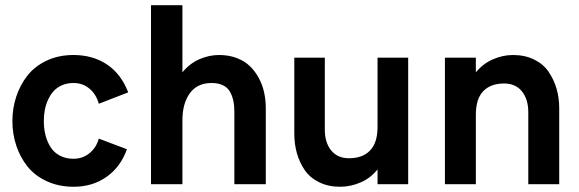

<svg xmlns="http://www.w3.org/2000/svg" viewBox="-20 -710 2232 740"><path d="M264.2 9.8Q206.5 9.8 160.4 -11.5Q114.3 -32.7 85.9 -68.4Q57.6 -104 42.7 -148.9Q27.8 -193.8 27.8 -243.2Q27.8 -292.5 42.5 -337.2Q57.1 -381.8 85.4 -418.2Q113.8 -454.6 159.7 -476.3Q205.6 -498 263.2 -498Q337.4 -498 392.1 -461.7Q446.8 -425.3 474.1 -354L360.8 -310.1Q351.1 -346.2 325 -368.2Q298.8 -390.1 263.2 -390.1Q239.3 -390.1 219.7 -381.8Q200.2 -373.5 187.3 -359.4Q174.3 -345.2 165.5 -326.2Q156.7 -307.1 152.8 -286.4Q148.9 -265.6 148.9 -243.2Q148.9 -214.4 155.3 -189.2Q161.6 -164.1 174.8 -143.1Q188 -122.1 210.7 -110.1Q233.4 -98.1 263.2 -98.1Q298.3 -98.1 324.7 -119.4Q351.1 -140.6 360.8 -175.8L469.2 -134.8Q444.8 -66.4 390.6 -28.3Q336.4 9.8 264.2 9.8Z M562 0V-689.9H683.1V-431.2Q710.9 -465.3 748.3 -481.7Q785.6 -498 824.2 -498Q861.3 -498 891.8 -486.6Q922.4 -475.1 942.9 -455.3Q963.4 -435.5 977.5 -409.2Q991.7 -382.8 998 -353.5Q1004.4 -324.2 1004.4 -293V0H883.3V-277.8Q883.3 -302.2 879.4 -321Q875.5 -339.8 866.5 -356.2Q857.4 -372.6 839.4 -381.3Q821.3 -390.1 795.4 -390.1Q740.2 -390.1 711.7 -350.6Q683.1 -311 683.1 -247.1V0Z M1291 9.8Q1245.1 9.8 1210 -7.6Q1174.8 -24.9 1154.5 -54.4Q1134.3 -84 1124.3 -119.4Q1114.3 -154.8 1114.3 -194.8V-487.8H1231.9V-210Q1231.9 -160.6 1256.3 -130.4Q1280.8 -100.1 1325.2 -100.1Q1377.4 -100.1 1406.2 -129.9Q1435.1 -159.7 1435.1 -221.2V-487.8H1553.2V0H1435.1V-57.1Q1407.7 -22.9 1369.1 -6.6Q1330.6 9.8 1291 9.8Z M1694.8 0V-487.8H1814V-431.2Q1841.8 -464.8 1879.9 -481.4Q1918 -498 1957 -498Q2002.9 -498 2038.3 -480.7Q2073.7 -463.4 2094.2 -433.6Q2114.7 -403.8 2125 -368.4Q2135.3 -333 2135.3 -293V0H2016.1V-277.8Q2016.1 -327.1 1991.7 -357.7Q1967.3 -388.2 1922.9 -388.2Q1871.1 -388.2 1842.5 -358.6Q1814 -329.1 1814 -267.1V0Z"/></svg>

Font: HK Grotesk Legacy
Style: Bold
Weight: 700
Designer: Alfredo Marco Pradil
Foundry: Hanken Design Co.
Version: Version 2.022;PS 002.022;hotconv 1.0.88;makeotf.lib2.5.64775